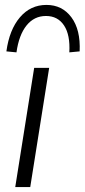

<svg xmlns="http://www.w3.org/2000/svg" viewBox="-20 -761 344 781"><path d="M42 0 119 -485H180L103 0ZM47 -548 6 -552Q18 -640 61 -690.5Q104 -741 169 -741Q233 -741 270.5 -690.5Q308 -640 304 -552L262 -548Q266 -619 240.5 -657.5Q215 -696 167 -696Q119 -696 88 -657.5Q57 -619 47 -548Z"/></svg>

Font: Nunito Sans Light
Style: Italic
Weight: 300
Italic angle: -9°
Designer: Vernon Adams
Foundry: Vernon Adams
Version: Version 3.006; ttfautohint (v1.8.3)